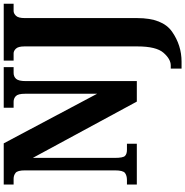

<svg xmlns="http://www.w3.org/2000/svg" viewBox="-2 -752 994 1030"><g transform="rotate(-90 495.0 -237.0)"><path d="M642 240H679Q767 240 840 189Q913 138 913 2V-601Q913 -636 925.5 -648.5Q938 -661 951 -661H990V-714H685V-661H724Q737 -661 749 -648.5Q761 -636 761 -603V3Q761 104 727 143Q693 182 659 182H642ZM20 0H239V-53H206Q184 -53 173.5 -63.5Q163 -74 163 -118V-558L465 0H575V-596Q575 -634 587 -647.5Q599 -661 619 -661H650V-714H432V-661H464Q482 -661 494.5 -649Q507 -637 507 -600V-213L241 -714H20V-661H51Q69 -661 82.5 -650.5Q96 -640 96 -600V-118Q96 -74 82 -63.5Q68 -53 44 -53H20Z"/></g></svg>

Font: Noto Serif ExtraCondensed Extra
Style: Regular
Weight: 800
Width: 3
Designer: Monotype Design Team
Foundry: Monotype Imaging Inc.
Version: Version 1.002